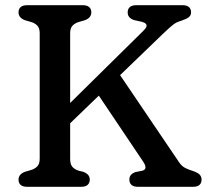

<svg xmlns="http://www.w3.org/2000/svg" viewBox="-20 -720 802 740"><path d="M200.1 -273.5 532.5 -601.3Q541.7 -610.1 544.1 -616.6Q546.5 -623.1 542.3 -627.9Q538.1 -632.8 527.1 -635.9L496.7 -642.6Q484.5 -646.8 478.3 -654Q472.1 -661.2 472.1 -672.4Q472.1 -685.4 480.4 -692.7Q488.7 -700 505.3 -700H683.2Q700.1 -700 708.3 -692.7Q716.4 -685.4 716.4 -672.4Q716.4 -660.8 707.7 -653.8Q698.9 -646.9 678.1 -639.8Q668.1 -637 660.5 -633.2Q652.9 -629.4 645.7 -623.6Q638.4 -617.9 629.2 -609.4Q620 -600.9 606.6 -588.3L221.6 -217.1ZM341.2 -380.7 428.3 -451.9 670.5 -94.2Q681.1 -78.8 694.6 -72.3Q708.1 -65.7 720.6 -62.1Q741.9 -54.9 749.4 -47.1Q756.9 -39.2 756.9 -27.6Q756.9 -14.6 748.8 -7.3Q740.6 0 723.7 0H511.8Q495.2 0 486.9 -7.3Q478.6 -14.6 478.6 -27.6Q478.6 -39 484.7 -45.9Q490.8 -52.8 501 -56.6L528.6 -62Q540.7 -65.5 540.7 -74.6Q540.8 -83.6 531.8 -97ZM250.4 -107.8Q250.4 -87.3 258.7 -77.3Q266.9 -67.2 283.6 -62L301.6 -57.6Q313.8 -52.6 319.9 -45.5Q326 -38.4 326 -27.6Q326 -15.2 317.9 -7.6Q309.7 0 292.8 0H84.6Q68 0 59.7 -7.3Q51.4 -14.6 51.4 -27.6Q51.4 -48.4 76 -57.8L98 -64.2Q114.3 -69 123.6 -78.7Q133 -88.3 133 -107.8V-592.2Q133 -611.7 123.6 -621.5Q114.3 -631.3 98 -635.8L76 -642.2Q51.4 -651.6 51.4 -672.4Q51.4 -685.4 59.7 -692.7Q68 -700 84.6 -700H298.8Q315.7 -700 323.9 -692.5Q332 -685.1 332 -672.4Q332 -651.6 307.4 -642.2L285.4 -635.8Q269.3 -631.3 259.9 -621.5Q250.4 -611.7 250.4 -592.2Z"/></svg>

Font: Fraunces SuperSoft
Style: Regular
Weight: 900
Version: Version 1.000;[b76b70a41]